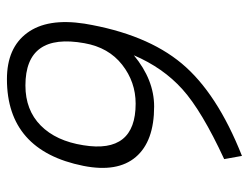

<svg xmlns="http://www.w3.org/2000/svg" viewBox="-100 -590 701 540"><g transform="rotate(90 250.0 -320.5)"><path d="M136 -347Q205 -404 280 -404Q378 -404 422 -352.5Q466 -301 447 -205Q404 10 203 10Q115 10 73 -47Q31 -104 47 -208Q76 -382 159 -481.5Q242 -581 419 -651L428 -601Q292 -538 231.5 -483.5Q171 -429 136 -347ZM389 -205Q413 -352 272 -352Q211 -352 162.5 -314Q114 -276 102 -208Q72 -42 221 -42Q290 -42 333.5 -85Q377 -128 389 -205Z"/></g></svg>

Font: TypoPRO Lekton
Style: Italic
Weight: 400
Italic angle: -9.3°
Designer: Paolo Mazzetti, Luciano Perondi, Raffaele Flato, Elena Papassissa, Emilio Macchia, Michela Povoleri, Tobias Seemiller, R
Version: Version 3.000